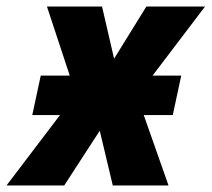

<svg xmlns="http://www.w3.org/2000/svg" viewBox="-72 -569 649 589"><path d="M-52 0H125L234 -168L274 0H445L369 -216H458L484 -337H396L557 -549H377L278 -389L241 -549H72L142 -337H53L27 -216H112Z"/></svg>

Font: Noto Sans SemiCondensed ExtraBold
Style: Italic
Weight: 800
Width: 4
Italic angle: -12°
Designer: Monotype Design Team
Foundry: Monotype Imaging Inc.
Version: Version 2.013